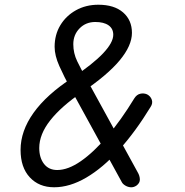

<svg xmlns="http://www.w3.org/2000/svg" viewBox="-20 -792 782 812"><path d="M209 0Q145 0 106 -42Q67 -84 67 -158Q67 -238 122 -315Q177 -392 286 -463Q373 -521 416 -566.5Q459 -612 459 -645Q459 -671 439 -685Q419 -699 383 -699Q343 -699 316.5 -672Q290 -645 290 -605Q290 -567 306.5 -533Q323 -499 346 -458L562 -64Q571 -49 571.5 -33.5Q572 -18 557 -7Q545 1 532.5 0Q520 -1 509.5 -7.5Q499 -14 495 -22L279 -416Q251 -468 231 -512.5Q211 -557 211 -594Q211 -645 235 -685Q259 -725 301 -748.5Q343 -772 396 -772Q463 -772 500.5 -739.5Q538 -707 538 -653Q538 -599 486 -536.5Q434 -474 327 -402Q239 -342 192.5 -283Q146 -224 146 -166Q146 -125 166 -99Q186 -73 222 -73Q268 -73 322 -110.5Q376 -148 434 -216Q492 -284 548 -376Q558 -392 573 -395.5Q588 -399 602 -393Q617 -385 622 -370Q627 -355 617 -340Q553 -235 484 -158.5Q415 -82 345 -41Q275 0 209 0Z"/></svg>

Font: Edu TAS Beginner Medium
Style: Regular
Weight: 500
Version: Version 1.003